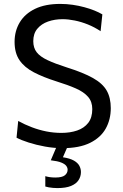

<svg xmlns="http://www.w3.org/2000/svg" viewBox="-20 -746 626 981"><path d="M299.5 11Q255 11 209.8 2.8Q164.5 -5.5 126.2 -17.8Q88 -30 64.5 -42.5L73 -128Q106.5 -109.5 142.8 -95.8Q179 -82 216.8 -74.5Q254.5 -67 294 -67Q338.5 -67 374.2 -79.2Q410 -91.5 430.8 -118.2Q451.5 -145 451.5 -188.5Q451.5 -226.5 430 -251.2Q408.5 -276 367.8 -294Q327 -312 269 -330Q201 -351.5 153 -376.5Q105 -401.5 79.8 -438.2Q54.5 -475 54.5 -532Q54.5 -587.5 80.8 -631.5Q107 -675.5 159 -700.8Q211 -726 288 -726Q320 -726 351.2 -721.5Q382.5 -717 411 -709.2Q439.5 -701.5 463 -692Q486.5 -682.5 503 -672.5L494 -586.5Q463.5 -607 429.5 -620.8Q395.5 -634.5 362 -641.2Q328.5 -648 300 -648Q259.5 -648 225.5 -636Q191.5 -624 170.8 -599.2Q150 -574.5 150 -535.5Q150 -501.5 167.5 -479Q185 -456.5 222.8 -438.8Q260.5 -421 320 -402Q406 -375 455.2 -347.2Q504.5 -319.5 525.2 -283Q546 -246.5 546 -193.5Q546 -135 520.2 -89Q494.5 -43 440 -16Q385.5 11 299.5 11ZM273 215Q262.5 215 251 214Q239.5 213 229.2 211.2Q219 209.5 211.5 207V154Q218.5 156.5 232.2 158.8Q246 161 262.5 161Q297.5 161 311.5 149.5Q325.5 138 325.5 121Q325.5 111 318.5 101.5Q311.5 92 293 84.5Q274.5 77 239.5 73L278.5 -18.5H326.5V0L301.5 57.5Q337.5 63 357.5 74.5Q377.5 86 385.5 101.2Q393.5 116.5 393.5 133Q393.5 155.5 381.5 174.2Q369.5 193 343 204Q316.5 215 273 215Z"/></svg>

Font: Commissioner Thin
Style: Regular
Weight: 400
Version: Version 1.000